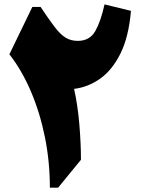

<svg xmlns="http://www.w3.org/2000/svg" viewBox="-20 -867 654 887"><path d="M462.9 -846.7 585 -816.9Q574.7 -696.3 536.4 -619.4Q498 -542.5 442.1 -503.2Q386.2 -463.9 322.3 -456.5Q339.4 -379.4 346.7 -291Q354 -202.6 354 -128.9L248.5 0H210.4Q210.4 -119.6 187.7 -232.4Q165 -345.2 123.3 -443.4Q81.5 -541.5 23.4 -616.2L129.4 -835H167.5Q205.6 -777.8 231.7 -743.4Q257.8 -709 282.2 -693.6Q306.6 -678.2 339.4 -678.2Q394.5 -678.2 420.2 -723.4Q445.8 -768.6 462.9 -846.7Z"/></svg>

Font: Pinar Black
Style: Regular
Weight: 900
Designer: Amin Abedi
Version: Version 3.000